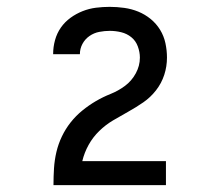

<svg xmlns="http://www.w3.org/2000/svg" viewBox="-20 -863 640 560"><path d="M136 -323V-324Q136 -348 137.5 -372Q139 -396 144.5 -419.5Q150 -443 160.5 -465Q171 -487 186 -506Q201 -525 220 -540.5Q239 -556 259.5 -568Q280 -580 302.5 -589Q325 -598 344.5 -612.5Q364 -627 376 -649Q388 -671 388 -695Q388 -711 382 -727.5Q376 -744 363 -754.5Q350 -765 333.5 -769Q317 -773 300 -773Q285 -773 269.5 -770Q254 -767 241 -758Q228 -749 220.5 -735Q213 -721 213 -705Q213 -705 213 -705Q213 -705 213 -705H135Q135 -705 135 -705.5Q135 -706 135 -706Q135 -726 140.5 -746Q146 -766 157.5 -782.5Q169 -799 185.5 -811Q202 -823 221 -830.5Q240 -838 260 -840.5Q280 -843 300 -843Q321 -843 342.5 -840Q364 -837 383.5 -829Q403 -821 419.5 -807.5Q436 -794 447 -776Q458 -758 462.5 -737Q467 -716 467 -695Q467 -669 459 -644.5Q451 -620 435 -599.5Q419 -579 398 -564.5Q377 -550 354.5 -537.5Q332 -525 310 -512Q288 -499 269.5 -481Q251 -463 238.5 -440.5Q226 -418 220 -393H464V-323Z"/></svg>

Font: Iosevka Curly Extended
Style: Regular
Weight: 400
Width: 7
Monospace: yes
Designer: Belleve Invis
Foundry: Belleve Invis
Version: Version 11.1.0; ttfautohint (v1.8.3)